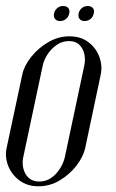

<svg xmlns="http://www.w3.org/2000/svg" viewBox="-32 -622 390 646"><path d="M150 -577Q147.5 -565.5 153.1 -558.4Q158.8 -551.2 169.9 -551.2Q181.6 -551.2 190.2 -558.4Q198.8 -565.5 200.9 -577Q203.6 -588.1 197.9 -594.9Q192.1 -601.8 180.4 -601.8Q169.2 -601.8 160.8 -594.9Q152.4 -588.1 150 -577ZM232.6 -577Q230.1 -565.5 235.8 -558.4Q241.4 -551.2 252.5 -551.2Q264.2 -551.2 272.8 -558.4Q281.4 -565.5 283.5 -577Q286.2 -588.1 280.5 -594.9Q274.8 -601.8 263 -601.8Q251.9 -601.8 243.4 -594.9Q235 -588.1 232.6 -577ZM-9.9 -123.2Q-16 -93.6 -4.5 -64.2Q7 -34.8 33.3 -15Q59.6 4.8 97.5 4.8Q135.4 4.8 168.8 -15Q202.1 -34.8 225.1 -64.5Q248 -94.2 254.5 -123.2L307 -371.4Q313.1 -401 302.3 -430.6Q291.5 -460.2 265.7 -480Q239.9 -499.8 202 -499.8Q163.8 -499.8 129.9 -479.8Q96 -459.9 72.6 -430.2Q49.1 -400.6 43 -371.4ZM111.8 -401.5Q116 -421.1 128.4 -439.9Q140.8 -458.6 159.2 -471.2Q177.8 -483.8 200.1 -483.8Q222.8 -483.8 235.2 -471.2Q247.8 -458.6 251.8 -439.9Q255.9 -421.1 251.6 -401.5L186.1 -93.1Q181.9 -74.1 170 -55.1Q158.1 -36 140.4 -23.6Q122.8 -11.2 100.1 -11.2Q77.8 -11.2 64.4 -23.6Q51.1 -36 46.6 -55.1Q42 -74.1 46.2 -93.1Z"/></svg>

Font: Emberly Black
Style: Italic
Weight: 900
Italic angle: -12°
Designer: Rajesh Rajput
Foundry: Rajesh Rajput
Version: Version 1.000